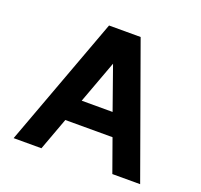

<svg xmlns="http://www.w3.org/2000/svg" viewBox="-130 -887 1101 1051"><g transform="rotate(20 420.5 -361.0)"><path d="M789 18H627L559 -172H284L214 18H52L332 -740H516ZM512 -302 424 -551 332 -302Z"/></g></svg>

Font: SUITE Heavy
Style: Regular
Weight: 900
Designer: Sun
Foundry: Sun
Version: Version 2.040